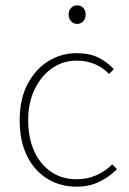

<svg xmlns="http://www.w3.org/2000/svg" viewBox="-20 -690 486 722"><path d="M268 12Q207 12 158.5 -17.5Q110 -47 82 -103Q54 -159 54 -238Q54 -318 84 -374.5Q114 -431 162.5 -460.5Q211 -490 268 -490Q318 -490 351 -473Q384 -456 408 -430L390 -412Q368 -435 337.5 -448.5Q307 -462 268 -462Q217 -462 176 -433.5Q135 -405 110.5 -354.5Q86 -304 86 -238Q86 -172 108.5 -122Q131 -72 172 -44Q213 -16 268 -16Q309 -16 343.5 -31.5Q378 -47 402 -72L420 -54Q390 -24 352.5 -6Q315 12 268 12ZM270 -600Q257 -600 247.5 -610Q238 -620 238 -636Q238 -651 247.5 -660.5Q257 -670 270 -670Q284 -670 293 -660.5Q302 -651 302 -636Q302 -620 293 -610Q284 -600 270 -600Z"/></svg>

Font: SourceSans3VF
Style: Regular
Weight: 200
Designer: Paul D. Hunt
Foundry: Adobe
Version: Version 3.052;hotconv 1.1.0;makeotfexe 2.6.0